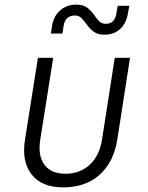

<svg xmlns="http://www.w3.org/2000/svg" viewBox="-20 -800 640 830"><path d="M253 10Q161 10 117 -45.5Q73 -101 88 -196L144 -550H210L154 -196Q143 -127 172 -88Q201 -49 263 -49Q326 -49 368 -88Q410 -127 421 -196L476 -550H542L487 -196Q471 -98 410 -44Q349 10 253 10ZM432 -650Q403 -650 386 -662.5Q369 -675 357 -691.5Q345 -708 333.5 -720.5Q322 -733 304 -733Q262 -733 255 -688L250 -655H200L205 -688Q212 -731 240.5 -755.5Q269 -780 310 -780Q339 -780 356 -767.5Q373 -755 384.5 -738.5Q396 -722 407.5 -709.5Q419 -697 437 -697Q476 -697 483 -742L489 -775H539L533 -742Q526 -699 499 -674.5Q472 -650 432 -650Z"/></svg>

Font: JetBrains Mono NL ExtraLight
Style: Italic
Weight: 200
Italic angle: -9°
Monospace: yes
Designer: Philipp Nurullin, Konstantin Bulenkov
Foundry: JetBrains
Version: Version 2.305; ttfautohint (v1.8.4.7-5d5b)